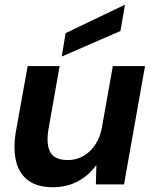

<svg xmlns="http://www.w3.org/2000/svg" viewBox="-20 -773 643 805"><path d="M201 12Q137 12 98.5 -16.5Q60 -45 47.5 -96.5Q35 -148 46 -218L96 -496H230L183 -230Q173 -169 190.5 -135.5Q208 -102 265 -102Q299 -102 328 -118Q357 -134 378 -164.5Q399 -195 407 -237L453 -496H588L500 0H382L384 -80H383Q353 -38 307 -13Q261 12 201 12ZM239 -536 255 -634 503 -753H504L485 -643Z"/></svg>

Font: DM Sans 28pt
Style: Bold Italic
Weight: 700
Italic angle: -10°
Version: Version 4.004;gftools[0.9.30]